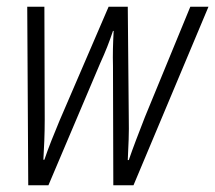

<svg xmlns="http://www.w3.org/2000/svg" viewBox="-20 -551 640 571"><path d="M64 0H124L278 -363C294 -398 305 -426 316 -459H318C316 -422 315 -388 316 -355L317 0H377L600 -531H546L411 -203C392 -154 376 -113 363 -75H360C362 -113 364 -160 363 -197L360 -531H303L157 -192C141 -154 123 -109 112 -76H109C111 -111 113 -150 113 -196L112 -531H61Z"/></svg>

Font: Noto Sans Condensed Light
Style: Italic
Weight: 300
Width: 3
Italic angle: -12°
Designer: Monotype Design Team
Foundry: Monotype Imaging Inc.
Version: Version 2.013